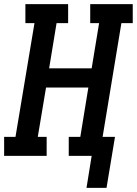

<svg xmlns="http://www.w3.org/2000/svg" viewBox="-27 -755 663 930"><path d="M392 155 417 0H306V-92H362L401 -331H196L156 -92H199V0H-7V-92H48L140 -643H96V-735H303V-643H247L211 -424H417L453 -643H410V-735H616V-643H561L470 -92H530L489 155Z"/></svg>

Font: Iosevka Slab SmBdExObl
Style: Regular
Weight: 600
Width: 7
Italic angle: -9°
Monospace: yes
Designer: Belleve Invis
Foundry: Belleve Invis
Version: Version 11.1.0; ttfautohint (v1.8.3)